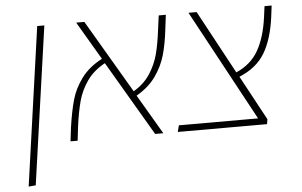

<svg xmlns="http://www.w3.org/2000/svg" viewBox="-52 -638 1434 913"><g transform="rotate(-5 665.0 -181.5)"><path d="M156 -560H190L83 194L49 197Z M598 -189 709 0H670L461 -356Q406 -326 375 -281.5Q344 -237 330.5 -186.5Q317 -136 308 -68L300 0H266L274 -66Q285 -142 300 -195.5Q315 -249 350.5 -297Q386 -345 449 -378L342 -560H381L586 -211Q637 -241 665.5 -285.5Q694 -330 706.5 -378.5Q719 -427 727 -493L736 -560H770L762 -496Q754 -424 739 -371Q724 -318 690.5 -270.5Q657 -223 598 -189Z M1093 -236 1208 -23 1204 0H778L786 -31H1164L878 -560H917L1080 -258Q1151 -289 1186 -350.5Q1221 -412 1234 -507L1241 -560H1275L1268 -504Q1254 -400 1215 -335Q1176 -270 1093 -236Z"/></g></svg>

Font: FiraGO UltraLight
Style: Italic
Weight: 200
Italic angle: -8°
Designer: bBox Type GmbH
Foundry: bBox Type GmbH
Version: Version 1.001